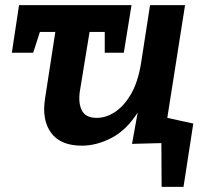

<svg xmlns="http://www.w3.org/2000/svg" viewBox="-20 -554 808 746"><path d="M26 -349 54 -534H491L461 -349H387V-430H328L291 -204Q283 -156 297.5 -126Q312 -96 356 -96Q392 -96 427 -119Q462 -142 489 -188.5Q516 -235 528 -308L563 -534H699L630 -96L731 -74L693 172H608L607 2L493 5L515 -117Q472 -49 414 -18.5Q356 12 298 12Q215 12 178.5 -38Q142 -88 155 -171L195 -430H135L109 -349Z"/></svg>

Font: Bitter
Style: Bold Italic
Weight: 700
Italic angle: -9°
Designer: Sol Matas, and Bitter project Authors
Foundry: Sol Matas
Version: Version 2.001